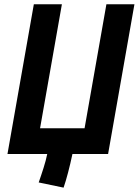

<svg xmlns="http://www.w3.org/2000/svg" viewBox="-20 -713 643 889"><path d="M274.4 155.8C287.1 119.6 303.2 58.6 315.4 0H480.5L602.5 -693.4H472.7L371.6 -119.1H165.5L266.6 -693.4H136.7L14.6 0H144.5H198.7C190.9 40 174.3 87.9 159.2 131.8Z"/></svg>

Font: Cascadia Code
Style: Bold Italic
Weight: 700
Italic angle: -10°
Monospace: yes
Designer: Aaron Bell
Foundry: Saja Typeworks
Version: Version 2404.023